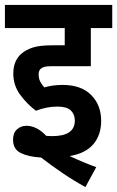

<svg xmlns="http://www.w3.org/2000/svg" viewBox="-20 -642 476 780"><path d="M214 -209Q169 -209 126 -192Q90 -219 62 -257Q34 -295 34 -343Q34 -395 67 -424Q86 -440 113.5 -449Q141 -458 195 -458H243V-528H0V-622H436V-528H349V-373H189Q170 -373 161 -370.5Q152 -368 146 -363Q137 -356 137 -339Q137 -323 143.5 -310.5Q150 -298 160 -287Q194 -297 234 -297Q310 -297 350.5 -256Q391 -215 391 -151Q391 -94 359.5 -56.5Q328 -19 263 -8Q318 18 371 37L327 118Q278 91 232.5 60Q187 29 147 -2Q95 -5 64 -20.5Q33 -36 33 -75Q33 -102 49 -116.5Q65 -131 88 -131Q107 -131 127 -121.5Q147 -112 168 -90Q180 -89 192 -89Q284 -89 284 -152Q284 -178 267.5 -193.5Q251 -209 214 -209Z"/></svg>

Font: Noto Sans Devanagari Condensed SemiBold
Style: Regular
Weight: 600
Width: 3
Designer: Jelle Bosma - Monotype Design Team
Foundry: Monotype Imaging Inc.
Version: Version 2.004; ttfautohint (v1.8.4.7-5d5b)